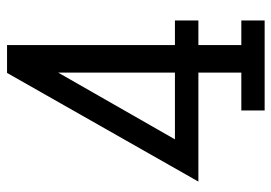

<svg xmlns="http://www.w3.org/2000/svg" viewBox="-136 -654 790 559"><g transform="rotate(-90 259.5 -375.0)"><path d="M9.8 -192.9 326.2 -750H407.2V-261.2H479V-192.9H407.2V-67.9H479V0H216.8V-67.9H327.1V-192.9ZM132.8 -261.2H327.1V-601.1Z"/></g></svg>

Font: Kelly Slab
Style: Regular
Weight: 400
Designer: Denis Masharov
Foundry: Denis Masharov
Version: Version 1.001